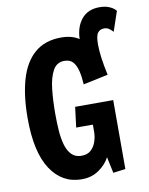

<svg xmlns="http://www.w3.org/2000/svg" viewBox="-97 -960 809 1043"><g transform="rotate(-10 307.5 -438.0)"><path d="M269 14Q161 14 98.5 -81Q36 -176 36 -363Q36 -486 62 -576Q88 -666 144.5 -715Q201 -764 291 -764Q351 -764 389 -738Q391 -806 426 -848Q461 -890 525 -890Q557 -890 580.5 -879.5Q604 -869 615 -854L578 -745Q565 -759 554.5 -765.5Q544 -772 529 -772Q507 -772 494.5 -756Q482 -740 482 -691Q482 -627 505 -521L368 -492Q366 -531 358.5 -564Q351 -597 334.5 -616.5Q318 -636 286 -636Q244 -636 223 -598Q202 -560 195 -497.5Q188 -435 188 -361Q188 -315 191 -270.5Q194 -226 204 -190.5Q214 -155 234.5 -133.5Q255 -112 289 -112Q323 -112 342.5 -130.5Q362 -149 370.5 -176Q379 -203 379 -228V-268H287L301 -380H511V0L443 9L424 -80Q405 -43 364.5 -14.5Q324 14 269 14Z"/></g></svg>

Font: Freeman
Style: Regular
Weight: 400
Designer: Vernon Adams, Aoife Mooney, Rodrigo Fuenzalida
Foundry: Rodrigo Fuenzalida
Version: Version 1.000; ttfautohint (v1.8.4.7-5d5b)